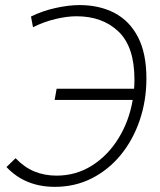

<svg xmlns="http://www.w3.org/2000/svg" viewBox="-20 -723 626 753"><path d="M195.3 9.8Q78.6 9.8 5.4 -67.9L41 -102.5Q75.2 -66.9 115 -50.5Q154.8 -34.2 201.7 -34.2Q278.3 -34.2 340.8 -73.7Q403.3 -113.3 444.8 -180.7Q486.3 -248 500.5 -331.1H194.3L202.1 -375H505.9Q507.3 -393.1 507.3 -411.1Q507.3 -539.6 444.6 -599.4Q381.8 -659.2 280.3 -659.2Q242.7 -659.2 197.5 -648.4Q152.3 -637.7 109.4 -616.2L101.6 -658.2Q146 -680.2 197.8 -691.7Q249.5 -703.1 291.5 -703.1Q370.1 -703.1 429.2 -672.1Q488.3 -641.1 521.2 -577.4Q554.2 -513.7 554.2 -415.5Q554.2 -328.1 527.8 -251Q501.5 -173.8 453.4 -115.2Q405.3 -56.6 339.6 -23.4Q273.9 9.8 195.3 9.8Z"/></svg>

Font: CaskaydiaCove NF ExtraLight
Style: Italic
Weight: 200
Italic angle: -10°
Designer: Aaron Bell
Foundry: Saja Typeworks
Version: Version 2111.001; VTT 6.35;Nerd Fonts 3.2.1